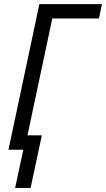

<svg xmlns="http://www.w3.org/2000/svg" viewBox="-20 -734 519 941"><path d="M54.2 187 94.2 0H21.5L172.9 -713.9H479.5L465.3 -643.6H236.3L114.7 -70.8H185.1L129.9 187Z"/></svg>

Font: Open Sans SemiCondensed
Style: Italic
Weight: 400
Width: 4
Italic angle: -12°
Designer: Monotype Design Team
Foundry: Monotype Imaging Inc.
Version: Version 3.000